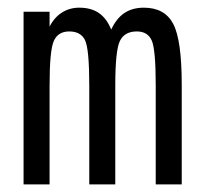

<svg xmlns="http://www.w3.org/2000/svg" viewBox="-20 -485 540 505"><path d="M272.5 -407.2Q286.1 -436.5 307.1 -450.7Q328.1 -464.8 358.4 -464.8Q413.1 -464.8 435.5 -422.4Q458 -379.9 458 -262.7V0H389.6V-259.8Q389.6 -355.5 378.9 -378.9Q368.2 -402.3 339.8 -402.3Q307.6 -402.3 295.4 -377.4Q283.2 -352.5 283.2 -259.8V0H214.8V-259.8Q214.8 -356.4 203.6 -379.4Q192.4 -402.3 162.1 -402.3Q132.8 -402.3 121.6 -377.4Q110.4 -352.5 110.4 -259.8V0H42V-454.1H110.4V-415Q123 -439.5 143.1 -452.1Q163.1 -464.8 188.5 -464.8Q219.7 -464.8 240.2 -450.7Q260.7 -436.5 272.5 -407.2Z"/></svg>

Font: BabelStone Coelbren y Beirdd
Style: Regular
Weight: 400
Designer: Andrew West
Foundry: BabelStone
Version: Version 1.00;September 27, 2022